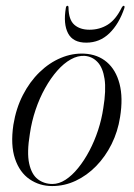

<svg xmlns="http://www.w3.org/2000/svg" viewBox="-20 -618 450 646"><path d="M264 -437.5Q309 -435 339.5 -409Q370 -383 382.2 -336Q394.5 -289 384 -224Q376.5 -175.5 355.5 -133.2Q334.5 -91 303.5 -59.2Q272.5 -27.5 234.8 -9.8Q197 8 155.5 8Q113 8 79.5 -15Q46 -38 30.5 -84Q15 -130 25 -198Q34 -253.5 57 -298.2Q80 -343 113 -375Q146 -407 184.8 -423.2Q223.5 -439.5 264 -437.5ZM156.5 1Q178.5 1 200.5 -13.2Q222.5 -27.5 243 -52.8Q263.5 -78 280.8 -110.8Q298 -143.5 310 -180Q322 -216.5 327.5 -254Q337.5 -314.5 331.8 -352.5Q326 -390.5 308.2 -409.2Q290.5 -428 265 -430Q242 -431.5 218.2 -418.2Q194.5 -405 172.5 -380Q150.5 -355 131.8 -321.5Q113 -288 99.8 -248.8Q86.5 -209.5 80.5 -168Q70 -104.5 78.2 -67.5Q86.5 -30.5 107.5 -14.8Q128.5 1 156.5 1ZM281 -518Q315.5 -518 342.8 -535.2Q370 -552.5 389.5 -592.5Q393 -598.5 396 -598.5Q398 -598.5 398.8 -596.8Q399.5 -595 398.5 -591Q380.5 -537.5 348 -506Q315.5 -474.5 270 -474.5Q225.5 -474.5 209 -506Q192.5 -537.5 201.5 -591Q202 -595 203.5 -596.8Q205 -598.5 207 -598.5Q210.5 -598.5 210.5 -592.5Q211 -551.5 230 -534.8Q249 -518 281 -518Z"/></svg>

Font: Fraunces 120pt Light
Style: Italic
Weight: 300
Italic angle: -16°
Version: Version 1.000;[b76b70a41]